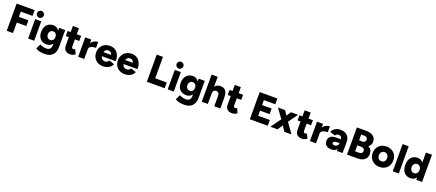

<svg xmlns="http://www.w3.org/2000/svg" viewBox="137 -2587 10542 4647"><g transform="rotate(20 5408.5 -263.0)"><path d="M68 0V-700H532V-552H229V-417H474V-270H229V0Z M619 0V-500H775V0ZM697 -564Q662 -564 635.5 -590.5Q609 -617 609 -652Q609 -689 635.5 -714.5Q662 -740 697 -740Q733 -740 759 -714.5Q785 -689 785 -652Q785 -617 759 -590.5Q733 -564 697 -564Z M1122 214Q1061 214 1015.5 206Q970 198 938 185Q906 172 885 156L946 32Q962 39 984 49.5Q1006 60 1038 68Q1070 76 1115 76Q1150 76 1177.5 62.5Q1205 49 1220.5 20.5Q1236 -8 1236 -51V-500H1392V-57Q1392 27 1360 88Q1328 149 1268 181.5Q1208 214 1122 214ZM1086 -19Q1016 -19 965.5 -47.5Q915 -76 887.5 -129Q860 -182 860 -255Q860 -335 887.5 -392Q915 -449 965.5 -480.5Q1016 -512 1086 -512Q1144 -512 1186.5 -480.5Q1229 -449 1252 -391Q1275 -333 1275 -252Q1275 -180 1252 -128Q1229 -76 1186.5 -47.5Q1144 -19 1086 -19ZM1132 -149Q1162 -149 1183.5 -163.5Q1205 -178 1216.5 -203Q1228 -228 1228 -260Q1228 -294 1216 -319Q1204 -344 1182.5 -358Q1161 -372 1131 -372Q1102 -372 1079.5 -358Q1057 -344 1044.5 -319Q1032 -294 1031 -260Q1032 -228 1044.5 -203Q1057 -178 1080 -163.5Q1103 -149 1132 -149Z M1709 12Q1620 12 1576.5 -30.5Q1533 -73 1533 -152V-656H1689V-191Q1689 -161 1700 -147Q1711 -133 1734 -133Q1743 -133 1755 -137.5Q1767 -142 1777 -149L1831 -35Q1807 -15 1773.5 -1.5Q1740 12 1709 12ZM1455 -369V-500H1803V-369Z M2023 -259Q2023 -340 2055.5 -394Q2088 -448 2137.5 -475Q2187 -502 2241 -502V-350Q2195 -350 2154.5 -340Q2114 -330 2089 -309.5Q2064 -289 2064 -257ZM1908 0V-500H2064V0Z M2546 12Q2468 12 2408 -21.5Q2348 -55 2314 -114Q2280 -173 2280 -250Q2280 -328 2314.5 -387Q2349 -446 2409 -479Q2469 -512 2548 -512Q2619 -512 2676 -478Q2733 -444 2766.5 -377Q2800 -310 2800 -210H2424L2441 -229Q2441 -195 2455 -169Q2469 -143 2494 -129.5Q2519 -116 2550 -116Q2587 -116 2612.5 -132.5Q2638 -149 2648 -174L2786 -127Q2766 -80 2729.5 -49Q2693 -18 2646 -3Q2599 12 2546 12ZM2445 -294 2429 -314H2653L2639 -294Q2639 -331 2624 -353Q2609 -375 2587 -384.5Q2565 -394 2543 -394Q2521 -394 2498.5 -384.5Q2476 -375 2460.5 -353Q2445 -331 2445 -294Z M3106 12Q3028 12 2968 -21.5Q2908 -55 2874 -114Q2840 -173 2840 -250Q2840 -328 2874.5 -387Q2909 -446 2969 -479Q3029 -512 3108 -512Q3179 -512 3236 -478Q3293 -444 3326.5 -377Q3360 -310 3360 -210H2984L3001 -229Q3001 -195 3015 -169Q3029 -143 3054 -129.5Q3079 -116 3110 -116Q3147 -116 3172.5 -132.5Q3198 -149 3208 -174L3346 -127Q3326 -80 3289.5 -49Q3253 -18 3206 -3Q3159 12 3106 12ZM3005 -294 2989 -314H3213L3199 -294Q3199 -331 3184 -353Q3169 -375 3147 -384.5Q3125 -394 3103 -394Q3081 -394 3058.5 -384.5Q3036 -375 3020.5 -353Q3005 -331 3005 -294Z M3677 0V-700H3838V-148H4136V0Z M4214 0V-500H4370V0ZM4292 -564Q4257 -564 4230.5 -590.5Q4204 -617 4204 -652Q4204 -689 4230.5 -714.5Q4257 -740 4292 -740Q4328 -740 4354 -714.5Q4380 -689 4380 -652Q4380 -617 4354 -590.5Q4328 -564 4292 -564Z M4717 214Q4656 214 4610.5 206Q4565 198 4533 185Q4501 172 4480 156L4541 32Q4557 39 4579 49.5Q4601 60 4633 68Q4665 76 4710 76Q4745 76 4772.5 62.5Q4800 49 4815.5 20.5Q4831 -8 4831 -51V-500H4987V-57Q4987 27 4955 88Q4923 149 4863 181.5Q4803 214 4717 214ZM4681 -19Q4611 -19 4560.5 -47.5Q4510 -76 4482.5 -129Q4455 -182 4455 -255Q4455 -335 4482.5 -392Q4510 -449 4560.5 -480.5Q4611 -512 4681 -512Q4739 -512 4781.5 -480.5Q4824 -449 4847 -391Q4870 -333 4870 -252Q4870 -180 4847 -128Q4824 -76 4781.5 -47.5Q4739 -19 4681 -19ZM4727 -149Q4757 -149 4778.5 -163.5Q4800 -178 4811.5 -203Q4823 -228 4823 -260Q4823 -294 4811 -319Q4799 -344 4777.5 -358Q4756 -372 4726 -372Q4697 -372 4674.5 -358Q4652 -344 4639.5 -319Q4627 -294 4626 -260Q4627 -228 4639.5 -203Q4652 -178 4675 -163.5Q4698 -149 4727 -149Z M5091 0V-700H5247V0ZM5413 0V-256H5569V0ZM5413 -256Q5413 -296 5404 -319.5Q5395 -343 5378 -354Q5361 -365 5338 -366Q5293 -367 5270 -341.5Q5247 -316 5247 -264H5200Q5200 -343 5224 -398.5Q5248 -454 5289.5 -483Q5331 -512 5385 -512Q5446 -512 5487 -487.5Q5528 -463 5548.5 -413Q5569 -363 5569 -285V-256Z M5879 12Q5790 12 5746.5 -30.5Q5703 -73 5703 -152V-656H5859V-191Q5859 -161 5870 -147Q5881 -133 5904 -133Q5913 -133 5925 -137.5Q5937 -142 5947 -149L6001 -35Q5977 -15 5943.5 -1.5Q5910 12 5879 12ZM5625 -369V-500H5973V-369Z M6329 0V-700H6785V-552H6490V-424H6737V-281H6490V-148H6790V0Z M6858 0 7064 -285 7206 -500H7390L7187 -217L7044 0ZM7217 0 7076 -217 6871 -500H7055L7198 -285L7402 0Z M7678 12Q7589 12 7545.5 -30.5Q7502 -73 7502 -152V-656H7658V-191Q7658 -161 7669 -147Q7680 -133 7703 -133Q7712 -133 7724 -137.5Q7736 -142 7746 -149L7800 -35Q7776 -15 7742.5 -1.5Q7709 12 7678 12ZM7424 -369V-500H7772V-369Z M7992 -259Q7992 -340 8024.5 -394Q8057 -448 8106.5 -475Q8156 -502 8210 -502V-350Q8164 -350 8123.5 -340Q8083 -330 8058 -309.5Q8033 -289 8033 -257ZM7877 0V-500H8033V0Z M8572 0 8568 -108V-249Q8568 -289 8561 -319Q8554 -349 8536 -366Q8518 -383 8482 -383Q8454 -383 8433 -370Q8412 -357 8397 -334L8261 -379Q8278 -416 8307.5 -446Q8337 -476 8380 -494Q8423 -512 8480 -512Q8558 -512 8612 -483Q8666 -454 8693 -402Q8720 -350 8720 -279L8718 0ZM8436 12Q8347 12 8298 -28Q8249 -68 8249 -141Q8249 -220 8300 -259Q8351 -298 8443 -298H8580V-198H8502Q8452 -198 8430 -184Q8408 -170 8408 -145Q8408 -127 8424.5 -116.5Q8441 -106 8470 -106Q8499 -106 8521 -118.5Q8543 -131 8555.5 -152Q8568 -173 8568 -198H8607Q8607 -98 8565 -43Q8523 12 8436 12Z M8832 0V-700H9077Q9149 -700 9204 -678Q9259 -656 9290 -611Q9321 -566 9321 -497Q9321 -460 9301.5 -427.5Q9282 -395 9248 -369Q9296 -344 9321.5 -303.5Q9347 -263 9347 -204Q9347 -138 9317 -92.5Q9287 -47 9234 -23.5Q9181 0 9110 0ZM8989 -142H9092Q9133 -142 9157 -163.5Q9181 -185 9181 -219Q9181 -255 9156 -275.5Q9131 -296 9087 -296H8989ZM8989 -425H9072Q9110 -425 9133 -444.5Q9156 -464 9156 -499Q9156 -535 9131.5 -554.5Q9107 -574 9066 -574H8989Z M9670 12Q9591 12 9531 -21.5Q9471 -55 9436.5 -114Q9402 -173 9402 -250Q9402 -327 9435.5 -386Q9469 -445 9529.5 -478.5Q9590 -512 9667 -512Q9746 -512 9806.5 -478.5Q9867 -445 9900.5 -386Q9934 -327 9934 -250Q9934 -173 9900.5 -114Q9867 -55 9807 -21.5Q9747 12 9670 12ZM9670 -132Q9700 -132 9723.5 -147Q9747 -162 9760.5 -188.5Q9774 -215 9774 -250Q9774 -285 9760.5 -311.5Q9747 -338 9723 -353Q9699 -368 9668 -368Q9637 -368 9613 -353Q9589 -338 9575.5 -311.5Q9562 -285 9562 -250Q9562 -215 9575.5 -188.5Q9589 -162 9613.5 -147Q9638 -132 9670 -132Z M10010 0V-700H10166V0Z M10617 0 10610 -93V-700H10766V0ZM10468 12Q10398 12 10347.5 -19.5Q10297 -51 10269.5 -110Q10242 -169 10242 -250Q10242 -332 10269.5 -390.5Q10297 -449 10347.5 -480.5Q10398 -512 10468 -512Q10530 -512 10572.5 -480.5Q10615 -449 10636 -390.5Q10657 -332 10657 -250Q10657 -169 10636 -110Q10615 -51 10572.5 -19.5Q10530 12 10468 12ZM10509 -132Q10538 -132 10561 -147Q10584 -162 10597 -188.5Q10610 -215 10610 -250Q10610 -285 10597 -311.5Q10584 -338 10561 -353Q10538 -368 10508 -368Q10478 -368 10455 -353Q10432 -338 10418.5 -311.5Q10405 -285 10404 -250Q10405 -215 10418.5 -188.5Q10432 -162 10455.5 -147Q10479 -132 10509 -132Z"/></g></svg>

Font: Figtree Light ExtraBold
Style: Regular
Weight: 800
Version: Version 2.001;gftools[0.9.30]